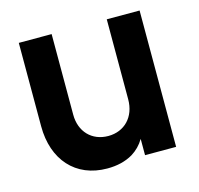

<svg xmlns="http://www.w3.org/2000/svg" viewBox="-86 -636 766 740"><g transform="rotate(-15 296.5 -266.0)"><path d="M255 12C294 12 328 4 357 -13C378 -26 395 -43 408 -65V0H532V-544H401V-225C401 -154 355 -108 291 -108C225 -108 181 -155 181 -222V-544H50V-211C50 -78 128 12 255 12Z"/></g></svg>

Font: Plus Jakarta Sans
Style: Bold
Weight: 700
Designer: Gumpita Rahayu
Foundry: Tokotype
Version: Version 2.071;gftools[0.9.30]